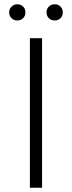

<svg xmlns="http://www.w3.org/2000/svg" viewBox="-20 -879 337 899"><path d="M120 0V-700H177V0ZM236 -783Q220 -783 209 -793.5Q198 -804 198 -821Q198 -838 209 -848.5Q220 -859 236 -859Q252 -859 263 -848.5Q274 -838 274 -821Q274 -804 263 -793.5Q252 -783 236 -783ZM61 -783Q46 -783 34.5 -793.5Q23 -804 23 -821Q23 -838 34.5 -848.5Q46 -859 61 -859Q77 -859 88 -848.5Q99 -838 99 -821Q99 -804 88 -793.5Q77 -783 61 -783Z"/></svg>

Font: Montserrat-Alt1 Light
Style: Regular
Weight: 300
Designer: Differentunic
Foundry: Differentunic
Version: Version 7.222